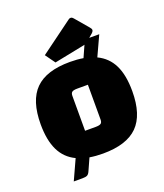

<svg xmlns="http://www.w3.org/2000/svg" viewBox="-152 -840 894 1044"><g transform="rotate(-20 295.0 -318.0)"><path d="M560 -250Q560 -113 496 -49Q432 15 295 15Q254 15 218 9L187 78Q180 94 171 98.5Q162 103 144 103H93L146 -13Q87 -41 58.5 -99.5Q30 -158 30 -250Q30 -387 94 -451Q158 -515 295 -515Q337 -515 372 -509L402 -576Q398 -574 395 -574L221 -539L180 -596L369 -735Q374 -739 380 -739Q385 -739 388.5 -737Q392 -735 398 -728L461 -654Q470 -644 470 -637Q470 -629 459 -619L439 -602H446H497L444 -487Q503 -459 531.5 -401Q560 -343 560 -250ZM345 -365H284Q262 -365 253.5 -359Q245 -353 245 -337V-135H306Q328 -135 336.5 -141Q345 -147 345 -163Z"/></g></svg>

Font: Changa ExtraBold
Style: Regular
Weight: 800
Designer: Eduardo Rodriguez Tunni
Foundry: Eduardo Rodriguez Tunni
Version: Version 2.002; ttfautohint (v1.5) -l 8 -r 50 -G 220 -x 14 -H